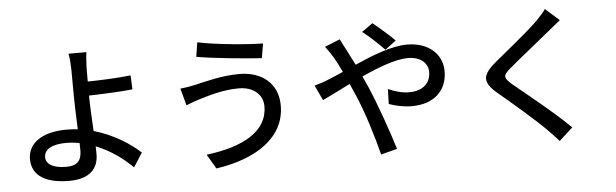

<svg xmlns="http://www.w3.org/2000/svg" viewBox="-53 -1013 4106 1280"><g transform="rotate(-5 2000.0 -373.5)"><path d="M456 -193 457 -143C457 -75 426 -43 357 -43C272 -43 219 -68 219 -120C219 -171 272 -202 365 -202C396 -202 426 -199 456 -193ZM554 -793H434C440 -771 443 -727 444 -685C444 -642 445 -570 445 -511C445 -454 449 -365 452 -286C428 -288 403 -290 378 -290C201 -290 117 -213 117 -116C117 7 226 52 366 52C514 52 562 -24 562 -109L561 -162C658 -124 743 -61 804 0L864 -94C794 -159 684 -229 556 -265C552 -347 546 -439 546 -503C627 -505 751 -510 838 -519L834 -613C748 -603 626 -598 546 -597V-685C547 -719 550 -768 554 -793Z M1705 -330C1705 -161 1538 -72 1293 -42L1350 55C1618 16 1814 -111 1814 -326C1814 -475 1706 -559 1557 -559C1441 -559 1328 -529 1256 -512C1225 -505 1187 -499 1157 -496L1188 -382C1214 -392 1247 -405 1277 -414C1333 -430 1431 -464 1545 -464C1644 -464 1705 -407 1705 -330ZM1296 -794 1281 -698C1395 -678 1603 -658 1716 -651L1732 -748C1631 -749 1409 -769 1296 -794Z M2542 -635 2615 -691C2579 -728 2504 -792 2470 -819L2397 -767C2439 -736 2505 -673 2542 -635ZM2050 -438 2098 -337C2142 -357 2209 -392 2284 -429L2317 -354C2372 -228 2421 -64 2452 58L2561 30C2527 -82 2458 -279 2407 -397L2373 -471C2485 -522 2602 -567 2685 -567C2773 -567 2819 -519 2819 -463C2819 -391 2770 -339 2675 -339C2626 -339 2576 -354 2535 -373L2532 -273C2570 -259 2628 -245 2684 -245C2838 -245 2922 -333 2922 -459C2922 -571 2833 -657 2688 -657C2584 -657 2455 -606 2335 -553C2316 -591 2298 -627 2281 -659C2271 -677 2252 -714 2244 -731L2142 -690C2159 -668 2182 -634 2195 -612C2211 -584 2228 -550 2246 -513C2208 -496 2173 -481 2140 -468C2123 -460 2084 -447 2050 -438Z M3717 -730 3624 -813C3611 -792 3582 -762 3559 -738C3491 -671 3346 -555 3269 -491C3174 -412 3164 -364 3261 -283C3354 -205 3503 -77 3570 -9C3596 17 3622 45 3646 72L3737 -11C3633 -115 3451 -260 3366 -330C3307 -381 3307 -394 3364 -443C3435 -503 3573 -612 3640 -668C3660 -684 3692 -711 3717 -730Z"/></g></svg>

Font: Noto Sans TC Medium
Style: Regular
Weight: 500
Designer: Ryoko NISHIZUKA 西塚涼子 (kana, bopomofo & ideographs); Paul D. Hunt (Latin, Greek & Cyrillic); Sandoll Communications 산돌커뮤니
Foundry: Adobe
Version: Version 2.004;hotconv 1.0.118;makeotfexe 2.5.65603